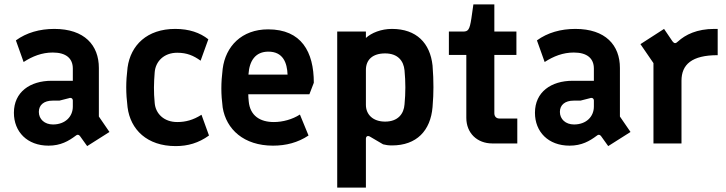

<svg xmlns="http://www.w3.org/2000/svg" viewBox="-20 -650 3289 870"><path d="M342 -34 375 12 476 -52 428 -122V-342C428 -445 363 -519 226 -519C160 -519 100 -502 52 -467L87 -369C127 -395 170 -412 219 -412C280 -412 310 -385 310 -339V-284H214C116 -284 43 -233 43 -139C43 -53 103 10 200 10C255 10 291 -11 323 -35C330 -41 336 -41 342 -34ZM220 -86C182 -86 156 -110 156 -143C156 -175 180 -194 218 -194H249L292 -205C302 -209 310 -204 310 -194V-167C310 -122 276 -86 220 -86Z M776 12C831 12 880 -2 927 -36L893 -130C855 -106 821 -97 783 -97C723 -97 685 -135 681 -183C676 -234 677 -273 681 -323C685 -372 723 -411 783 -411C827 -411 857 -398 889 -375L924 -472C886 -502 837 -519 774 -519C646 -519 572 -445 558 -344C554 -311 552 -282 552 -254C552 -226 554 -197 558 -164C571 -63 646 12 776 12Z M1217 10C1276 10 1330 -4 1378 -36L1339 -131C1305 -109 1261 -97 1221 -97C1159 -97 1113 -125 1107 -191C1106 -202 1105 -213 1105 -223H1382L1402 -275C1402 -415 1346 -517 1195 -517C1075 -517 1002 -440 989 -338C985 -305 983 -277 983 -249C983 -221 985 -195 989 -163C1005 -64 1085 10 1217 10ZM1106 -312V-314C1110 -374 1137 -416 1196 -416C1263 -416 1281 -365 1283 -312Z M1508 200H1638V-21C1638 -32 1646 -38 1658 -30L1716 4C1729 7 1738 9 1756 9C1868 9 1931 -58 1940 -165C1943 -201 1944 -228 1944 -255C1944 -286 1943 -315 1940 -353C1929 -455 1867 -519 1756 -519C1707 -519 1663 -501 1638 -478V-507H1508ZM1725 -99C1670 -99 1638 -131 1638 -175V-333C1638 -379 1668 -408 1725 -408C1783 -408 1809 -374 1813 -331C1818 -279 1818 -229 1813 -177C1810 -135 1784 -99 1725 -99Z M2211 0H2324V-113H2243C2229 -113 2220 -122 2220 -137V-401H2320V-507H2220V-630H2125L2116 -567C2108 -514 2101 -507 2078 -507H2014V-401H2093V-116C2093 -47 2142 0 2211 0Z M2703 -34 2736 12 2837 -52 2789 -122V-342C2789 -445 2724 -519 2587 -519C2521 -519 2461 -502 2413 -467L2448 -369C2488 -395 2531 -412 2580 -412C2641 -412 2671 -385 2671 -339V-284H2575C2477 -284 2404 -233 2404 -139C2404 -53 2464 10 2561 10C2616 10 2652 -11 2684 -35C2691 -41 2697 -41 2703 -34ZM2581 -86C2543 -86 2517 -110 2517 -143C2517 -175 2541 -194 2579 -194H2610L2653 -205C2663 -209 2671 -204 2671 -194V-167C2671 -122 2637 -86 2581 -86Z M2941 0H3068V-284C3068 -358 3115 -400 3232 -400V-519H3217C3138 -519 3086 -493 3052 -462C3042 -452 3035 -452 3027 -463L2989 -519L2882 -450L2941 -364Z"/></svg>

Font: Finlandica SemiBold
Style: Regular
Weight: 600
Designer: Niklas Ekholm, Juho Hiilivirta, Jaakko Suomalainen
Foundry: Helsinki Type Studio
Version: Version 2.000;Glyphs 3.2 (3202)